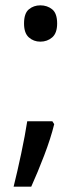

<svg xmlns="http://www.w3.org/2000/svg" viewBox="-20 -570 308 719"><path d="M70 -482Q70 -446 88 -430Q106 -414 131 -414Q157 -414 175.5 -430Q194 -446 194 -482Q194 -520 175.5 -535Q157 -550 131 -550Q106 -550 88 -535Q70 -520 70 -482ZM176 -116H82Q74 -64 59.5 4.5Q45 73 31 129H97Q121 76 145.5 12Q170 -52 183 -105Z"/></svg>

Font: Noto Sans Khmer
Style: Regular
Weight: 400
Designer: Danh Hong and the Monotype Design Team
Foundry: Monotype Imaging Inc.
Version: Version 1.900